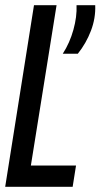

<svg xmlns="http://www.w3.org/2000/svg" viewBox="-23 -720 387 740"><path d="M-3 0 108 -700H195L96 -82H270L257 0ZM219 -513Q246 -555 260 -605.5Q274 -656 272 -700H344Q346 -650 327.5 -601.5Q309 -553 277 -513Z"/></svg>

Font: Georama Condensed Medium
Style: Italic
Weight: 500
Width: 3
Italic angle: -9°
Designer: Jean-Baptiste Levee
Foundry: Production Type
Version: Version 1.000